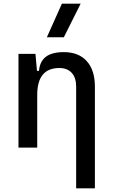

<svg xmlns="http://www.w3.org/2000/svg" viewBox="-20 -815 626 1060"><path d="M400.4 224.6V-336.9Q400.4 -386.2 376 -412.8Q351.6 -439.5 307.6 -439.5Q185.5 -439.5 185.5 -291L155.3 -423.8H195.3Q199.7 -476.1 233.4 -501.7Q267.1 -527.3 332 -527.3Q414.1 -527.3 459 -477.5Q503.9 -427.7 503.9 -336.9V224.6ZM82 0V-517.6H175.8L185.5 -408.2V0ZM238.8 -609.4 321.8 -794.9H425.3L332.5 -609.4Z"/></svg>

Font: Cascadia Code
Style: Regular
Weight: 400
Monospace: yes
Designer: Aaron Bell
Foundry: Saja Typeworks
Version: Version 2106.017